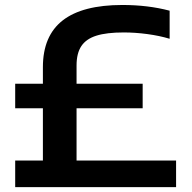

<svg xmlns="http://www.w3.org/2000/svg" viewBox="-20 -770 789 790"><path d="M704.5 -109.5V0H42.5V-109.5H156.5V-324.5H42.5V-425.5H156.5V-493.5Q156.5 -622.5 238 -686Q319.5 -749.5 483.5 -749.5Q589 -749.5 678 -726V-610.5Q636.5 -623 586.2 -629.8Q536 -636.5 489 -636.5Q418.5 -636.5 376.5 -623.2Q334.5 -610 314.8 -580.5Q295 -551 295 -500.5V-425.5H567V-324.5H295V-109.5Z"/></svg>

Font: Encode Sans Expanded SemiBold
Style: Regular
Weight: 600
Width: 7
Designer: Multiple Designers
Foundry: Impallari Type
Version: Version 2.000